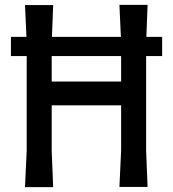

<svg xmlns="http://www.w3.org/2000/svg" viewBox="-20 -771 712 791"><path d="M582 -540V-151L588 -1H472L479 -151V-337H193V-150L199 0H83L90 -150V-540H25V-619H89L83 -750H199L194 -619H478L472 -751H588L583 -619H648V-540ZM479 -540H193V-435H479Z"/></svg>

Font: Farro
Style: Regular
Weight: 400
Designer: Aceler Chua
Foundry: Grayscale Limited
Version: Version 1.101